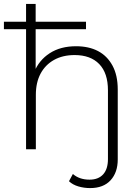

<svg xmlns="http://www.w3.org/2000/svg" viewBox="-25 -762 712 980"><path d="M435 198Q404 198 375 189.5Q346 181 327 163L347 126Q380 155 432 155Q477 155 501.5 128Q526 101 526 50V-301Q526 -389 481.5 -435Q437 -481 356 -481Q295 -481 250.5 -456Q206 -431 182 -386Q158 -341 158 -278V0H108V-742H157V-377L149 -393Q174 -455 229 -490.5Q284 -526 363 -526Q428 -526 475 -501.5Q522 -477 549 -427.5Q576 -378 576 -305V52Q576 118 539.5 158Q503 198 435 198ZM-5 -613V-651H414V-613Z"/></svg>

Font: MOST Montserrat Light
Style: Regular
Weight: 300
Designer: Julieta Ulanovsky
Foundry: Julieta Ulanovsky
Version: Version 8.000;March 11, 2024;FontCreator 15.0.0.2926 64-bit